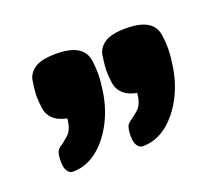

<svg xmlns="http://www.w3.org/2000/svg" viewBox="-56 -768 458 395"><g transform="rotate(-20 172.5 -571.0)"><path d="M45 -451Q45 -451 41 -452Q37 -453 33 -459.5Q29 -466 29 -480Q29 -499 35 -505Q41 -511 43 -511Q44 -512 57 -522.5Q70 -533 72 -558Q62 -560 54.5 -563.5Q47 -567 41 -573Q32 -582 30 -596.5Q28 -611 28 -625Q29 -641 31.5 -656Q34 -671 48.5 -681Q63 -691 96 -691Q134 -691 150 -675Q159 -666 161 -651.5Q163 -637 163 -623Q163 -616 162.5 -609Q162 -602 161 -596Q157 -556 140.5 -523Q124 -490 99.5 -470.5Q75 -451 45 -451ZM198 -451Q198 -451 194 -452Q190 -453 186 -459.5Q182 -466 182 -480Q182 -499 188 -505Q194 -511 196 -511Q197 -512 210 -522.5Q223 -533 225 -558Q215 -560 207.5 -563.5Q200 -567 194 -573Q185 -582 183 -596.5Q181 -611 181 -625Q182 -641 184.5 -656Q187 -671 201.5 -681Q216 -691 249 -691Q287 -691 303 -675Q312 -666 314 -651.5Q316 -637 316 -623Q316 -616 315.5 -609Q315 -602 314 -596Q310 -556 293.5 -523Q277 -490 252.5 -470.5Q228 -451 198 -451Z"/></g></svg>

Font: Fredoka Medium
Style: Regular
Weight: 500
Designer: Ben Nathan
Foundry: Milena B. Brandão, Ben Nathan
Version: Version 2.001